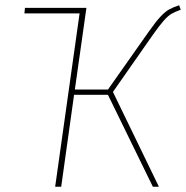

<svg xmlns="http://www.w3.org/2000/svg" viewBox="-20 -711 708 731"><path d="M561 -577 410 -361 585 0H562L391 -350H262L213 0H190L283 -660H73L75 -681H309L265 -370H391L546 -590Q572 -627 590 -646.5Q608 -666 623 -674.5Q638 -683 662 -691L668 -674Q646 -666 633 -658.5Q620 -651 603.5 -632.5Q587 -614 561 -577Z"/></svg>

Font: Fira Sans Thin
Style: Italic
Weight: 250
Italic angle: -8°
Designer: Carrois Corporate & Edenspiekermann AG
Foundry: Carrois Corporate GbR & Edenspiekermann AG
Version: Version 4.203